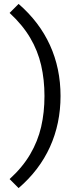

<svg xmlns="http://www.w3.org/2000/svg" viewBox="-20 -771 390 980"><path d="M75 189 29 143Q95 83 134 16.5Q173 -50 190 -123.5Q207 -197 207 -281Q207 -364 190 -438Q173 -512 134 -578Q95 -644 29 -705L75 -751Q181 -659 235 -540.5Q289 -422 289 -281Q289 -140 235 -21Q181 98 75 189Z"/></svg>

Font: Work Sans
Style: Regular
Weight: 400
Designer: Wei Huang
Foundry: Wei Huang
Version: Version 2.006; ttfautohint (v1.8.1.43-b0c9)